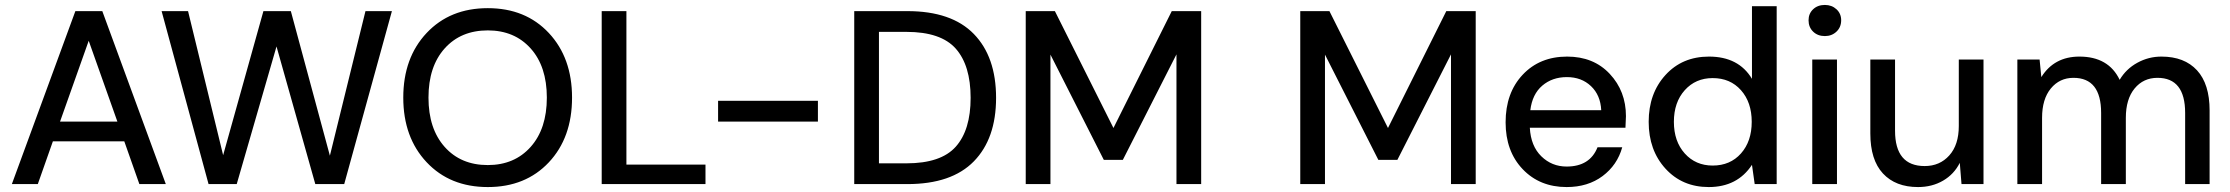

<svg xmlns="http://www.w3.org/2000/svg" viewBox="-20 -745 9023 777"><path d="M28 0 285 -700H394L651 0H544L483 -173H194L133 0ZM339 -580 223 -253H455Z M824 0 634 -700H741L883 -117L1046 -700H1157L1315 -115L1459 -700H1566L1373 0H1256L1099 -557L938 0Z M2295 -350Q2295 -188 2201 -88Q2107 12 1954 12Q1801 12 1706.5 -88.5Q1612 -189 1612 -350Q1612 -511 1706.5 -611.5Q1801 -712 1954 -712Q2107 -712 2201 -611.5Q2295 -511 2295 -350ZM1954 -77Q2062 -77 2127.5 -150.5Q2193 -224 2193 -350Q2193 -476 2127.5 -549Q2062 -622 1954 -622Q1845 -622 1779.5 -549Q1714 -476 1714 -350Q1714 -224 1779.5 -150.5Q1845 -77 1954 -77Z M2415 0V-700H2515V-79H2835V0Z M2886 -253V-337H3290V-253Z M3437 0V-700H3652Q3831 -700 3921 -607.5Q4011 -515 4011 -349Q4011 -184 3921 -92Q3831 0 3652 0ZM3648 -84Q3788 -84 3848 -151.5Q3908 -219 3908 -349Q3908 -480 3848 -548Q3788 -616 3648 -616H3537V-84Z M4131 0V-700H4249L4486 -227L4722 -700H4841V0H4741V-525L4524 -98H4447L4231 -524V0Z M5242 0V-700H5360L5597 -227L5833 -700H5952V0H5852V-525L5635 -98H5558L5342 -524V0Z M6320 12Q6211 12 6142 -60.5Q6073 -133 6073 -250Q6073 -369 6142 -442.5Q6211 -516 6322 -516Q6429 -516 6494.5 -446Q6560 -376 6560 -275L6558 -228H6171Q6175 -154 6217.5 -112.5Q6260 -71 6320 -71Q6414 -71 6445 -149H6545Q6525 -77 6465.5 -32.5Q6406 12 6320 12ZM6173 -299H6460Q6457 -360 6418.5 -396.5Q6380 -433 6321 -433Q6262 -433 6221.5 -398.5Q6181 -364 6173 -299Z M6895 12Q6788 12 6720 -62.5Q6652 -137 6652 -252Q6652 -367 6720 -441.5Q6788 -516 6896 -516Q7016 -516 7070 -426V-720H7170V0H7081L7070 -78Q7011 12 6895 12ZM6911 -75Q6982 -75 7025.5 -124Q7069 -173 7069 -252Q7069 -331 7025.5 -380Q6982 -429 6911 -429Q6842 -429 6798 -380Q6754 -331 6754 -252Q6754 -173 6798 -124Q6842 -75 6911 -75Z M7314 0V-504H7414V0ZM7365 -599Q7336 -599 7317.5 -617Q7299 -635 7299 -663Q7299 -690 7317.5 -707.5Q7336 -725 7365 -725Q7393 -725 7412 -707.5Q7431 -690 7431 -663Q7431 -635 7412 -617Q7393 -599 7365 -599Z M7742 12Q7651 12 7600 -43Q7549 -98 7549 -205V-504H7649V-216Q7649 -73 7769 -73Q7830 -73 7868.5 -116Q7907 -159 7907 -235V-504H8007V0H7918L7911 -86Q7888 -40 7843.5 -14Q7799 12 7742 12Z M8144 0V-504H8234L8241 -433Q8293 -516 8395 -516Q8513 -516 8558 -422Q8584 -466 8629.5 -491Q8675 -516 8727 -516Q8820 -516 8871 -460.5Q8922 -405 8922 -298V0H8823V-288Q8823 -430 8711 -430Q8654 -430 8618.5 -387Q8583 -344 8583 -268V0H8483V-288Q8483 -430 8371 -430Q8315 -430 8279.5 -387Q8244 -344 8244 -268V0Z"/></svg>

Font: AWOL-DM Medium
Style: Regular
Weight: 500
Designer: Colophon Foundry, Jonny Pinhorn, Mikhail Sharanda
Foundry: Colophon Foundry
Version: Version 1.000;Glyphs 3.2.3 (3260)